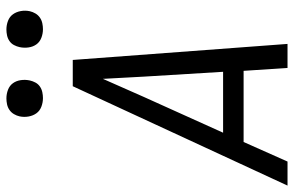

<svg xmlns="http://www.w3.org/2000/svg" viewBox="-188 -738 917 599"><g transform="rotate(-90 270.5 -438.5)"><path d="M-9 0 301 -670H383L433 0H358L349 -137H127L66 0ZM346 -201 331 -447Q329 -479 327.5 -511.5Q326 -544 324 -576Q310 -544 295.5 -511.5Q281 -479 267 -447L156 -201ZM479 -763Q465 -763 452 -768Q439 -773 431.5 -783.5Q424 -794 422 -808Q420 -822 423 -836Q425 -845 429.5 -853.5Q434 -862 442 -867.5Q450 -873 459.5 -875Q469 -877 478 -877Q492 -877 505 -872Q518 -867 525.5 -856.5Q533 -846 535.5 -832Q538 -818 535 -804Q533 -795 528 -786.5Q523 -778 515 -772.5Q507 -767 497.5 -765Q488 -763 479 -763ZM264 -763Q250 -763 237 -768Q224 -773 216.5 -783.5Q209 -794 206.5 -808Q204 -822 207 -836Q209 -845 214 -853.5Q219 -862 227 -867.5Q235 -873 244.5 -875Q254 -877 263 -877Q277 -877 290 -872Q303 -867 310.5 -856.5Q318 -846 320 -832Q322 -818 319 -804Q317 -795 312.5 -786.5Q308 -778 300 -772.5Q292 -767 282.5 -765Q273 -763 264 -763Z"/></g></svg>

Font: Lode Term
Style: Italic
Weight: 400
Italic angle: -11°
Monospace: yes
Designer: Belleve Invis
Foundry: Belleve Invis
Version: Version 29.2.0